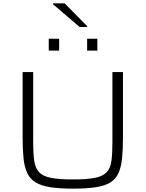

<svg xmlns="http://www.w3.org/2000/svg" viewBox="-20 -1118 870 1146"><path d="M416 8Q335 8 280.5 -0.5Q226 -9 193 -29Q160 -49 143 -84.5Q126 -120 120.5 -172.5Q115 -225 115 -299V-688H178V-268Q178 -200 184.5 -157Q191 -114 213.5 -90Q236 -66 284 -56.5Q332 -47 415 -47Q500 -47 547 -56.5Q594 -66 616.5 -90Q639 -114 645 -157Q651 -200 651 -268V-688H714V-299Q714 -225 708.5 -172.5Q703 -120 687 -84.5Q671 -49 638.5 -29Q606 -9 552 -0.5Q498 8 416 8ZM271 -816V-887H333V-816ZM500 -816V-887H561V-816ZM455 -957 296 -1093V-1098H366L500 -962V-957Z"/></svg>

Font: Saira Expanded Light
Style: Regular
Weight: 300
Width: 7
Designer: Hector Gatti with collaboration of the Omnibus-Type team
Foundry: Omnibus-Type
Version: Version 1.101